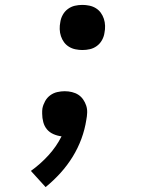

<svg xmlns="http://www.w3.org/2000/svg" viewBox="-20 -548 640 783"><path d="M166 215 106 149Q145 121 177.5 85.5Q210 50 231 8Q214 6 198 -1Q182 -8 171.5 -20.5Q161 -33 156.5 -50Q152 -67 152 -84Q152 -90 152 -95.5Q152 -101 153 -106Q156 -121 164 -135.5Q172 -150 185 -159.5Q198 -169 213.5 -172.5Q229 -176 244 -176Q259 -176 273.5 -172.5Q288 -169 299.5 -161.5Q311 -154 319 -142.5Q327 -131 331.5 -117.5Q336 -104 335.5 -89Q335 -74 332 -59Q326 -20 312 18Q298 56 276.5 91Q255 126 227 157Q199 188 166 215ZM316 -344Q302 -344 287.5 -347Q273 -350 261 -357.5Q249 -365 241 -376Q233 -387 228.5 -400.5Q224 -414 223.5 -429Q223 -444 226 -458Q228 -473 236 -487.5Q244 -502 257 -511.5Q270 -521 285 -524.5Q300 -528 316 -528Q330 -528 344.5 -525Q359 -522 371 -514.5Q383 -507 391 -496Q399 -485 403.5 -471.5Q408 -458 408.5 -443Q409 -428 406 -414Q404 -399 396 -384.5Q388 -370 375 -360.5Q362 -351 347 -347.5Q332 -344 316 -344Z"/></svg>

Font: Iosevka SmBd Ex Obl
Style: Regular
Weight: 600
Width: 7
Italic angle: -9°
Monospace: yes
Designer: Belleve Invis
Foundry: Belleve Invis
Version: Version 32.5.0; ttfautohint (v1.8.4)